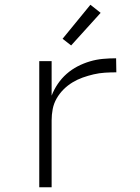

<svg xmlns="http://www.w3.org/2000/svg" viewBox="-20 -787 590 807"><path d="M145 0V-530H197V-385Q207 -411 223 -434.5Q239 -458 260 -476.5Q281 -495 306 -508Q331 -521 358 -529Q385 -537 412.5 -539.5Q440 -542 468 -542L469 -483Q445 -483 421 -481.5Q397 -480 373.5 -474.5Q350 -469 327.5 -461Q305 -453 284.5 -440.5Q264 -428 247 -411Q230 -394 218 -373Q206 -352 201.5 -328.5Q197 -305 197 -281V0ZM279 -596 243 -624 360 -767 403 -733Z"/></svg>

Font: Lode Dark Term
Style: Regular
Weight: 400
Monospace: yes
Designer: Belleve Invis
Foundry: Belleve Invis
Version: Version 29.2.0